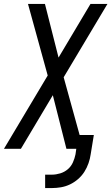

<svg xmlns="http://www.w3.org/2000/svg" viewBox="-28 -755 565 974"><path d="M201 199V131H236Q256 131 277.5 124.5Q299 118 316 103.5Q333 89 342 68.5Q351 48 355 28L359 0H309L240 -272L78 0H-8L214 -372L114 -735H200L269 -463L431 -735H517L295 -363L376 -70H448L432 28Q429 50 421 73Q413 96 400 116.5Q387 137 368 153.5Q349 170 327 180.5Q305 191 281.5 195Q258 199 236 199Z"/></svg>

Font: Iosevka SS04 Oblique
Style: Regular
Weight: 400
Italic angle: -9°
Monospace: yes
Designer: Belleve Invis
Foundry: Belleve Invis
Version: Version 19.0.0; ttfautohint (v1.8.4)